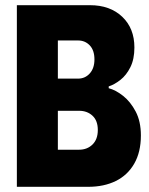

<svg xmlns="http://www.w3.org/2000/svg" viewBox="-20 -720 573 740"><path d="M45 0H320Q381 0 426.5 -22.5Q472 -45 497.5 -89.5Q523 -134 523 -198Q523 -252 503 -290Q483 -328 454.5 -350.5Q426 -373 399 -380V-387Q421 -394 444 -412Q467 -430 482.5 -461Q498 -492 498 -537Q498 -611 451 -655.5Q404 -700 327 -700H45ZM203 -143V-293H285Q316 -293 336.5 -274Q357 -255 357 -219Q357 -183 336.5 -163Q316 -143 285 -143ZM203 -417V-564H281Q308 -564 326 -545Q344 -526 344 -491Q344 -457 326 -437Q308 -417 281 -417Z"/></svg>

Font: Phudu Light
Style: Bold
Weight: 700
Version: Version 1.005;gftools[0.9.23]